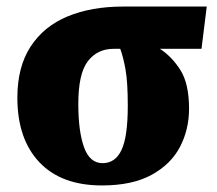

<svg xmlns="http://www.w3.org/2000/svg" viewBox="-20 -556 663 586"><path d="M291 10Q167 10 100 -61Q33 -132 33 -258Q33 -352 73.5 -414Q114 -476 186.5 -506Q259 -536 356 -536H611L595 -407H468Q505 -383 531 -341.5Q557 -300 557 -224Q557 -161 529.5 -108Q502 -55 443 -22.5Q384 10 291 10ZM293 -58Q332 -58 351 -98.5Q370 -139 370 -233Q370 -306 363 -344.5Q356 -383 347 -407H327Q277 -407 248 -369Q219 -331 219 -239Q219 -155 236.5 -106.5Q254 -58 293 -58Z"/></svg>

Font: Noto Serif SemiCondensed Black
Style: Regular
Weight: 900
Width: 4
Designer: Monotype Design Team
Foundry: Monotype Imaging Inc.
Version: Version 2.014; ttfautohint (v1.8.4.7-5d5b)